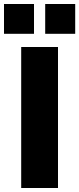

<svg xmlns="http://www.w3.org/2000/svg" viewBox="-42 -940 396 960"><path d="M64 0V-705H248V0ZM184 -771V-920H334V-771ZM-22 -771V-920H128V-771Z"/></svg>

Font: Nunito Sans 12pt ExtraLight Black
Style: Regular
Weight: 900
Version: Version 3.101;gftools[0.9.27]